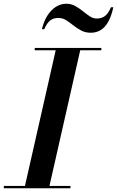

<svg xmlns="http://www.w3.org/2000/svg" viewBox="-62 -1006 625 1026"><path d="M68.5 0 238.5 -750H369.5L199.5 0ZM-41.5 0V-12.5H314.5V0ZM123.5 -737.5V-750H479.5V-737.5ZM423.5 -831Q394.5 -831 371.8 -843Q349 -855 329.8 -870.5Q310.5 -886 291.5 -898Q272.5 -910 250 -910Q224 -910 206.5 -896.8Q189 -883.5 174.5 -850H162Q172 -892.5 191.5 -923Q211 -953.5 237 -969.8Q263 -986 292 -986Q318.5 -986 340 -974Q361.5 -962 380.5 -946.5Q399.5 -931 417.5 -919Q435.5 -907 455 -907Q481.5 -907 499 -920.5Q516.5 -934 531 -967H543.5Q533.5 -920 516.5 -889.8Q499.5 -859.5 476 -845.2Q452.5 -831 423.5 -831Z"/></svg>

Font: Bodoni Moda 18pt SemiBold
Style: Italic
Weight: 600
Italic angle: -13°
Designer: Owen Earl
Foundry: indestructible type
Version: Version 2.005